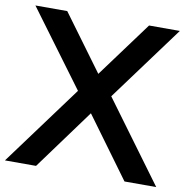

<svg xmlns="http://www.w3.org/2000/svg" viewBox="-90 -820 884 900"><g transform="rotate(10 352.0 -370.0)"><path d="M-8 0 272.5 -380.5 6.5 -740H158L352.5 -475.5L547.5 -740H694L430.5 -382.5L712 0H561L350.5 -287.5L140 0Z"/></g></svg>

Font: Encode Sans Semi Expanded SemiBold
Style: Regular
Weight: 600
Width: 6
Designer: Multiple Designers
Foundry: Impallari Type
Version: Version 3.000; ttfautohint (v1.8.3) -l 8 -r 50 -G 200 -x 14 